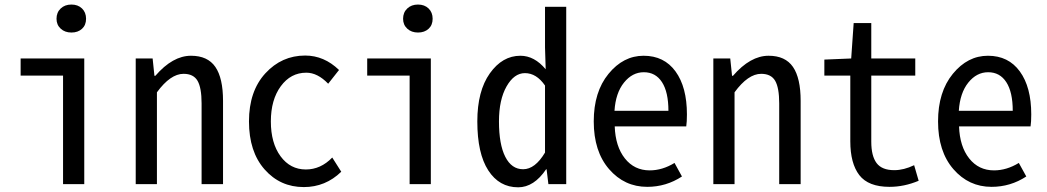

<svg xmlns="http://www.w3.org/2000/svg" viewBox="-20 -797 4530 831"><path d="M252.9 0V-469.7H69.3V-543.9H344.7V0ZM224.6 -715.8Q224.6 -743.2 242.7 -760.3Q260.7 -777.3 289.1 -777.3Q317.4 -777.3 335 -760.3Q352.5 -743.2 352.5 -715.8Q352.5 -688.5 335 -672.4Q317.4 -656.2 289.1 -656.2Q260.7 -656.2 242.7 -672.9Q224.6 -689.5 224.6 -715.8Z M567.4 0V-543.9H640.6L648.4 -468.8H652.3Q727.5 -555.7 806.6 -555.7Q878.9 -555.7 912.1 -507.3Q945.3 -459 945.3 -360.4V0H852.5V-349.6Q852.5 -417 835 -447.3Q817.4 -477.5 774.4 -477.5Q717.8 -477.5 659.2 -397.5V0Z M1294.9 12.7Q1192.4 12.7 1125 -64Q1057.6 -140.6 1057.6 -271.5Q1057.6 -402.3 1128.4 -479.5Q1199.2 -556.6 1300.8 -556.6Q1382.8 -556.6 1447.3 -494.1L1400.4 -434.6Q1354.5 -482.4 1305.7 -482.4Q1238.3 -482.4 1195.3 -423.8Q1152.3 -365.2 1152.3 -271.5Q1152.3 -177.7 1194.3 -120.6Q1236.3 -63.5 1303.7 -63.5Q1368.2 -63.5 1418 -115.2L1457 -53.7Q1388.7 12.7 1294.9 12.7Z M1752.9 0V-469.7H1569.3V-543.9H1844.7V0ZM1724.6 -715.8Q1724.6 -743.2 1742.7 -760.3Q1760.7 -777.3 1789.1 -777.3Q1817.4 -777.3 1835 -760.3Q1852.5 -743.2 1852.5 -715.8Q1852.5 -688.5 1835 -672.4Q1817.4 -656.2 1789.1 -656.2Q1760.7 -656.2 1742.7 -672.9Q1724.6 -689.5 1724.6 -715.8Z M2222.7 13.7Q2140.6 13.7 2093.3 -59.6Q2045.9 -132.8 2045.9 -271.5Q2045.9 -403.3 2100.1 -479.5Q2154.3 -555.7 2232.4 -555.7Q2293 -555.7 2341.8 -497.1L2338.9 -591.8V-767.6H2430.7V0H2353.5L2345.7 -64.5H2343.8Q2291 13.7 2222.7 13.7ZM2244.1 -64.5Q2295.9 -64.5 2338.9 -136.7V-426.8Q2301.8 -480.5 2252 -480.5Q2205.1 -480.5 2172.4 -422.9Q2139.6 -365.2 2139.6 -271.5Q2139.6 -171.9 2167 -118.2Q2194.3 -64.5 2244.1 -64.5Z M2781.2 11.7Q2682.6 11.7 2616.2 -64.9Q2549.8 -141.6 2549.8 -271.5Q2549.8 -399.4 2613.8 -477.5Q2677.7 -555.7 2765.6 -555.7Q2854.5 -555.7 2903.8 -487.8Q2953.1 -419.9 2953.1 -301.8Q2953.1 -269.5 2950.2 -250H2640.6Q2643.6 -163.1 2684.6 -111.3Q2725.6 -59.6 2792 -59.6Q2846.7 -59.6 2899.4 -91.8L2931.6 -33.2Q2863.3 11.7 2781.2 11.7ZM2639.6 -317.4H2873Q2873 -398.4 2845.2 -441.4Q2817.4 -484.4 2766.6 -484.4Q2716.8 -484.4 2680.7 -439.5Q2644.5 -394.5 2639.6 -317.4Z M3067.4 0V-543.9H3140.6L3148.4 -468.8H3152.3Q3227.5 -555.7 3306.6 -555.7Q3378.9 -555.7 3412.1 -507.3Q3445.3 -459 3445.3 -360.4V0H3352.5V-349.6Q3352.5 -417 3335 -447.3Q3317.4 -477.5 3274.4 -477.5Q3217.8 -477.5 3159.2 -397.5V0Z M3830.1 11.7Q3738.3 11.7 3699.2 -39.1Q3660.2 -89.8 3660.2 -185.5V-469.7H3547.9V-539.1L3664.1 -543.9L3674.8 -697.3H3751V-543.9H3941.4V-469.7H3751V-183.6Q3751 -122.1 3773.9 -91.3Q3796.9 -60.5 3850.6 -60.5Q3891.6 -60.5 3936.5 -82L3956.1 -14.6Q3893.6 11.7 3830.1 11.7Z M4271.5 11.7Q4172.9 11.7 4106.4 -64.9Q4040 -141.6 4040 -271.5Q4040 -399.4 4104 -477.5Q4168 -555.7 4255.9 -555.7Q4344.7 -555.7 4394 -487.8Q4443.4 -419.9 4443.4 -301.8Q4443.4 -269.5 4440.4 -250H4130.9Q4133.8 -163.1 4174.8 -111.3Q4215.8 -59.6 4282.2 -59.6Q4336.9 -59.6 4389.6 -91.8L4421.9 -33.2Q4353.5 11.7 4271.5 11.7ZM4129.9 -317.4H4363.3Q4363.3 -398.4 4335.4 -441.4Q4307.6 -484.4 4256.8 -484.4Q4207 -484.4 4170.9 -439.5Q4134.8 -394.5 4129.9 -317.4Z"/></svg>

Font: Gen Shin Gothic Monospace Regular
Style: Regular
Weight: 400
Designer: [Source Han Sans]
Ryoko NISHIZUKA  (kana & ideographs); Paul D. Hunt (Latin, Greek & Cyrillic); Wenlong ZHANG  (bopomofo
Version: Version 1.002.20150607